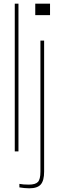

<svg xmlns="http://www.w3.org/2000/svg" viewBox="-20 -820 351 1040"><path d="M60 0V-800H80V0ZM171 -738V-800H251V-738ZM138 200Q127 200 111 198.5Q95 197 85 195V176Q95.5 178 108 179Q120.5 180 136 180Q172 180 185.5 165.5Q199 151 199 110V-600H219V110Q219 158 201 179Q183 200 138 200Z"/></svg>

Font: Big Shoulders Stencil Display Thin Thin
Style: Regular
Weight: 250
Version: Version 2.001